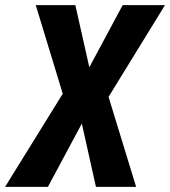

<svg xmlns="http://www.w3.org/2000/svg" viewBox="-53 -731 665 751"><path d="M296.4 -467.8 426.8 -710.9H592.3L371.6 -352.1L479.5 0H322.3L267.1 -247.6L134.3 0H-33.2L192.4 -364.3L86.9 -710.9H241.7Z"/></svg>

Font: TypoPRO Roboto
Style: Bold Italic
Weight: 700
Italic angle: -12°
Designer: Google
Version: Version 2.136; 2016